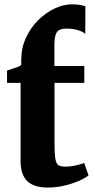

<svg xmlns="http://www.w3.org/2000/svg" viewBox="-20 -856 440 886"><path d="M200.5 9.5Q137 9.5 106 -20Q75 -49.5 75 -113.5V-473.5H12.5V-530Q24.5 -535 37 -538.5Q49.5 -542 60.2 -546.2Q71 -550.5 78 -556Q78 -561.5 78 -567.2Q78 -573 78 -578.5Q78 -635 100 -682.2Q122 -729.5 157.2 -764Q192.5 -798.5 233.2 -817.2Q274 -836 310.5 -836Q337 -836 352.2 -832.8Q367.5 -829.5 374 -827.5L373.5 -700Q359 -711.5 337 -717.8Q315 -724 288 -724Q267 -724 254.5 -718Q242 -712 236.5 -694.8Q231 -677.5 231 -644V-551.5H369V-473.5H231.5V-197.5Q231.5 -146.5 235.5 -123Q239.5 -99.5 250.5 -93.2Q261.5 -87 282.5 -87Q305.5 -87 329.2 -92.5Q353 -98 368.5 -104L388.5 -46.5Q371 -33 341.5 -20.2Q312 -7.5 275.5 1Q239 9.5 200.5 9.5Z"/></svg>

Font: Merriweather 28pt ExtraBold
Style: Regular
Weight: 800
Version: Version 2.100